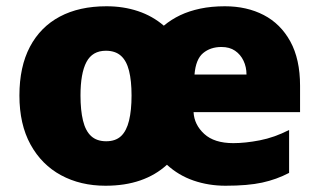

<svg xmlns="http://www.w3.org/2000/svg" viewBox="-20 -583 1020 613"><path d="M698 -563Q768 -563 822 -535Q876 -507 907 -450.5Q938 -394 938 -309V-225H598Q600 -185 632 -155.5Q664 -126 725 -126Q763 -126 809.5 -135Q856 -144 903 -168V-31Q863 -10 817 0Q771 10 700 10Q646 10 598 -6.5Q550 -23 513 -57Q477 -24 428 -7Q379 10 317 10Q237 10 175 -23.5Q113 -57 77.5 -121.5Q42 -186 42 -278Q42 -370 75.5 -433.5Q109 -497 171 -530Q233 -563 320 -563Q374 -563 420.5 -547.5Q467 -532 503 -501Q527 -521 555.5 -534.5Q584 -548 619.5 -555.5Q655 -563 698 -563ZM318 -421Q275 -421 256 -385Q237 -349 237 -278Q237 -231 245 -198Q253 -165 271 -148.5Q289 -132 319 -132Q349 -132 366.5 -148.5Q384 -165 392 -198Q400 -231 400 -278Q400 -325 392 -357Q384 -389 366 -405Q348 -421 318 -421ZM687 -433Q652 -433 628.5 -413.5Q605 -394 601 -345H767Q767 -369 757.5 -389Q748 -409 730.5 -421Q713 -433 687 -433Z"/></svg>

Font: Noto Sans Thai Black
Style: Regular
Weight: 900
Version: Version 2.001